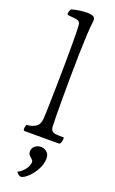

<svg xmlns="http://www.w3.org/2000/svg" viewBox="-182 -841 624 1042"><g transform="rotate(20 130.0 -320.0)"><path d="M30 -80Q20 -80 20 -90Q20 -94 21 -101.5Q22 -109 26 -115Q60 -118 79.5 -132Q99 -146 101 -179Q103 -202 104 -251.5Q105 -301 106.5 -365Q108 -429 108.5 -494Q109 -559 109 -612Q109 -649 108.5 -676.5Q108 -704 107 -715Q106 -733 99.5 -739.5Q93 -746 77 -748L36 -752Q29 -752 29 -760Q29 -766 32 -774Q35 -782 39 -787Q58 -793 83 -796.5Q108 -800 127 -800Q150 -800 163.5 -793.5Q177 -787 173 -761Q169 -734 166.5 -683.5Q164 -633 162.5 -570Q161 -507 160.5 -441Q160 -375 160 -315Q160 -263 160.5 -221.5Q161 -180 162 -157Q163 -139 170.5 -131.5Q178 -124 190 -122Q198 -121 214 -120.5Q230 -120 240 -120Q240 -115 239.5 -107Q239 -99 237 -94Q234 -84 230 -82Q226 -80 224 -80ZM65 141Q89 130 105.5 108Q122 86 123 65Q123 58 119 53.5Q115 49 109 44Q103 39 97.5 32Q92 25 92 13Q93 -8 108 -19Q123 -30 140 -30Q160 -30 175.5 -17Q191 -4 190 23Q189 52 174.5 80Q160 108 140.5 128.5Q121 149 104 157Q88 164 77 153Z"/></g></svg>

Font: Gowun Batang
Style: Regular
Weight: 400
Designer: Yanghee Ryu
Foundry: Yanghee Ryu
Version: Version 2.000